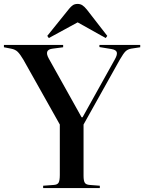

<svg xmlns="http://www.w3.org/2000/svg" viewBox="-32 -959 735 979"><path d="M188 0V-12L242 -16Q261 -17 267 -28Q273 -39 273 -67V-324L87 -655Q71 -682 58.5 -694.5Q46 -707 24 -711L-12 -718V-730H290V-718L237 -711Q191 -706 217 -660L384 -361H389L554 -657Q567 -680 563.5 -692.5Q560 -705 536 -709L475 -719V-730H683V-718L637 -711Q620 -708 609 -698Q598 -688 579 -655L394 -324V-63Q394 -37 400.5 -27Q407 -17 426 -16L477 -12V0ZM217 -765 209 -776 321 -915Q330 -926 339.5 -932.5Q349 -939 364 -939Q377 -939 387.5 -932.5Q398 -926 411 -910L515 -776L507 -765L364 -845Z"/></svg>

Font: Literata 72pt Medium
Style: Regular
Weight: 500
Designer: Latin by Veronika Burian and Jose Scaglione. Greek by Irene Vlachou. Cyrillic by Vera Evstafieva.
Foundry: TypeTogether
Version: Version 3.002